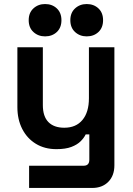

<svg xmlns="http://www.w3.org/2000/svg" viewBox="-20 -730 656 950"><path d="M124 200V90H394Q422 90 422 60V-65H404Q396 -48 379 -31Q362 -14 333 -3Q304 8 259 8Q201 8 157.5 -18.5Q114 -45 90 -92Q66 -139 66 -200V-496H192V-210Q192 -154 219.5 -126Q247 -98 298 -98Q356 -98 388 -136.5Q420 -175 420 -244V-496H546V88Q546 139 516 169.5Q486 200 436 200ZM409 -550Q375 -550 351.5 -571.5Q328 -593 328 -630Q328 -667 351.5 -688.5Q375 -710 409 -710Q444 -710 467 -688.5Q490 -667 490 -630Q490 -593 467 -571.5Q444 -550 409 -550ZM203 -550Q169 -550 145.5 -571.5Q122 -593 122 -630Q122 -667 145.5 -688.5Q169 -710 203 -710Q238 -710 261 -688.5Q284 -667 284 -630Q284 -593 261 -571.5Q238 -550 203 -550Z"/></svg>

Font: Space Grotesk
Style: Bold
Weight: 700
Designer: Florian Karsten
Foundry: Florian Karsten
Version: Version 2.000